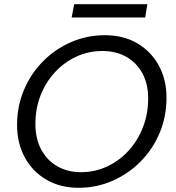

<svg xmlns="http://www.w3.org/2000/svg" viewBox="-20 -879 835 911"><path d="M353 12Q266 12 200 -26.5Q134 -65 97.5 -132.5Q61 -200 61 -286Q61 -375 93.5 -452Q126 -529 183.5 -587.5Q241 -646 317 -679Q393 -712 478 -712Q565 -712 630.5 -674Q696 -636 733 -569Q770 -502 770 -415Q770 -326 737.5 -248.5Q705 -171 647 -112.5Q589 -54 513.5 -21Q438 12 353 12ZM365 -62Q430 -62 488 -89Q546 -116 589.5 -163.5Q633 -211 658 -274.5Q683 -338 683 -411Q683 -481 655.5 -531.5Q628 -582 579 -609.5Q530 -637 466 -637Q400 -637 342.5 -610.5Q285 -584 241 -536.5Q197 -489 172.5 -426.5Q148 -364 148 -291Q148 -221 175.5 -169.5Q203 -118 252 -90Q301 -62 365 -62ZM320 -796 332 -859H679L669 -796Z"/></svg>

Font: DeepMind Sans
Style: Italic
Weight: 400
Italic angle: -10°
Designer: Jonny Pinhorn / Modifications: Colophon Foundry
Foundry: Colophon Foundry
Version: Version 1.002; ttfautohint (v1.8.2)